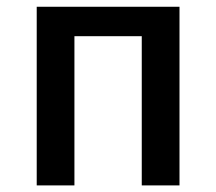

<svg xmlns="http://www.w3.org/2000/svg" viewBox="-20 -562 655 582"><path d="M524.1 0H409.7V-452.3H205.6V0H91.3V-541.5H524.1Z"/></svg>

Font: Fira Code Fixed Medium
Style: Regular
Weight: 500
Monospace: yes
Designer: Carrois Corporate, Edenspiekermann AG, Nikita Prokopov
Foundry: Carrois Corporate, Edenspiekermann AG, Nikita Prokopov
Version: Version 5.002